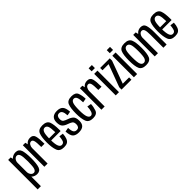

<svg xmlns="http://www.w3.org/2000/svg" viewBox="253 -2145 3760 3760"><g transform="rotate(-45 2133.0 -265.0)"><path d="M31.5 220.5H121V-514L100.5 -596H31.5ZM241 3Q323 3 349.2 -72.8Q375.5 -148.5 375.5 -299Q375.5 -450 349.2 -525.8Q323 -601.5 241 -601.5Q176 -601.5 128.2 -561.5Q80.5 -521.5 80.5 -467L121 -423.5Q121 -469 146.5 -502.8Q172 -536.5 208 -536.5Q247 -536.5 266.2 -490.5Q285.5 -444.5 285.5 -299Q285.5 -153 266.2 -107Q247 -61 208 -61Q172 -61 146.5 -95Q121 -129 121 -175.5L80.5 -130.5Q80.5 -76.5 128.2 -36.8Q176 3 241 3Z M669 -317H758.5Q758.5 -464.5 739 -533Q719.5 -601.5 641.5 -601.5Q575.5 -601.5 534.5 -559.2Q493.5 -517 493.5 -447.5L527.5 -428Q527.5 -466 548.5 -501.2Q569.5 -536.5 606.5 -536.5Q640 -536.5 654.5 -493.2Q669 -450 669 -317ZM438 0H527.5V-505.5L507 -596H438Z M983 4V-59Q939 -59 918 -114.5Q896 -169 896 -300Q896 -442.5 918.5 -490.5Q941 -539 983.5 -539Q1028 -539 1048 -492Q1066 -447.5 1068 -328.5H886.5V-270H1157.5Q1158.5 -285 1158.5 -300.5Q1158.5 -452.5 1129.5 -527.5Q1099 -602.5 983.5 -602.5Q870 -602.5 839 -527Q807.5 -451.5 807.5 -300Q807.5 -163 838.5 -79Q868 4 983 4ZM983 -59V4Q1043 4 1077.5 -16Q1111.5 -36 1130 -83Q1148.5 -129.5 1152.5 -202L1067.5 -214Q1063.5 -165.5 1054.5 -126Q1045.5 -87 1027 -73Q1008.5 -59 983 -59Z M1394 3.5Q1480 3.5 1520.2 -34.5Q1560.5 -72.5 1560.5 -151.5Q1560.5 -242.5 1522.8 -278.2Q1485 -314 1423 -334Q1368.5 -353 1339.2 -372.5Q1310 -392 1310 -448Q1310 -489.5 1327.8 -514Q1345.5 -538.5 1384 -538.5Q1425.5 -538.5 1446.5 -503Q1467.5 -467.5 1471.5 -391L1557 -406.5Q1549.5 -517.5 1508.8 -559.5Q1468 -601.5 1385 -601.5Q1302 -601.5 1261 -562Q1220 -522.5 1220 -447.5Q1220 -362.5 1254 -326Q1288 -289.5 1352 -268Q1407.5 -249 1438.8 -228Q1470 -207 1470 -144Q1470 -106 1452 -82.8Q1434 -59.5 1394.5 -59.5Q1352 -59.5 1330 -90.8Q1308 -122 1304 -210L1218.5 -194.5Q1226.5 -74 1269 -35.2Q1311.5 3.5 1394 3.5Z M1787 4Q1896.5 4 1923.2 -72Q1950 -148 1952.5 -224L1867.5 -239.5Q1866 -164.5 1847 -112.8Q1828 -61 1787 -61Q1746 -61 1724.2 -115.2Q1702.5 -169.5 1702.5 -298Q1702.5 -439.5 1723.8 -488Q1745 -536.5 1787 -536.5Q1829 -536.5 1847.5 -491Q1866 -445.5 1867.5 -355.5L1952.5 -370Q1950 -461 1923.2 -531.5Q1896.5 -602 1787 -602Q1673 -602 1642.2 -526.5Q1611.5 -451 1611.5 -298Q1611.5 -157.5 1642.2 -76.8Q1673 4 1787 4Z M2249 -317H2338.5Q2338.5 -464.5 2319 -533Q2299.5 -601.5 2221.5 -601.5Q2155.5 -601.5 2114.5 -559.2Q2073.5 -517 2073.5 -447.5L2107.5 -428Q2107.5 -466 2128.5 -501.2Q2149.5 -536.5 2186.5 -536.5Q2220 -536.5 2234.5 -493.2Q2249 -450 2249 -317ZM2018 0H2107.5V-505.5L2087 -596H2018Z M2414.5 0H2504.5V-596.5H2414.5ZM2414.5 -751V-667H2504.5V-751Z M2575.5 0H2849V-64.5H2674.5V-67L2845 -532.5V-596H2579V-531.5H2748.5V-530.5L2575.5 -64Z M2917 0H3007V-596.5H2917ZM2917 -751V-667H3007V-751Z M3255 3.5Q3368.5 3.5 3400.2 -70Q3432 -143.5 3432 -299Q3432 -455.5 3400.2 -529Q3368.5 -602.5 3255 -602.5Q3142.5 -602.5 3110.8 -529Q3079 -455.5 3079 -299Q3079 -143.5 3110.8 -70Q3142.5 3.5 3255 3.5ZM3255 -61Q3213 -61 3190.8 -106.5Q3168.5 -152 3168.5 -299Q3168.5 -446.5 3190.8 -492.2Q3213 -538 3255 -538Q3297.5 -538 3319.8 -492.2Q3342 -446.5 3342 -299Q3342 -152 3319.8 -106.5Q3297.5 -61 3255 -61Z M3494.5 0H3584V-506.5L3563.5 -596H3494.5ZM3734.5 0H3824V-354.5Q3824 -462.5 3802.5 -532Q3781 -601.5 3702.5 -601.5Q3630.5 -601.5 3585 -549.5Q3539.5 -497.5 3539.5 -431.5L3582.5 -410.5Q3582.5 -463.5 3606.8 -500Q3631 -536.5 3667 -536.5Q3703.5 -536.5 3719 -497.2Q3734.5 -458 3734.5 -358.5Z M4057.5 4V-59Q4013.5 -59 3992.5 -114.5Q3970.5 -169 3970.5 -300Q3970.5 -442.5 3993 -490.5Q4015.5 -539 4058 -539Q4102.5 -539 4122.5 -492Q4140.5 -447.5 4142.5 -328.5H3961V-270H4232Q4233 -285 4233 -300.5Q4233 -452.5 4204 -527.5Q4173.5 -602.5 4058 -602.5Q3944.5 -602.5 3913.5 -527Q3882 -451.5 3882 -300Q3882 -163 3913 -79Q3942.5 4 4057.5 4ZM4057.5 -59V4Q4117.5 4 4152 -16Q4186 -36 4204.5 -83Q4223 -129.5 4227 -202L4142 -214Q4138 -165.5 4129 -126Q4120 -87 4101.5 -73Q4083 -59 4057.5 -59Z"/></g></svg>

Font: Anybody Condensed
Style: Regular
Weight: 400
Width: 3
Designer: Tyler Finck
Foundry: Etcetera Type Company
Version: Version 1.113;gftools[0.9.25]